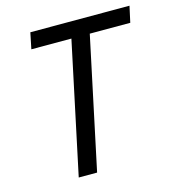

<svg xmlns="http://www.w3.org/2000/svg" viewBox="-101 -753 763 838"><g transform="rotate(-15 280.0 -333.5)"><path d="M235 0H152L278 -594H97L112 -667H560L544 -594H361Z"/></g></svg>

Font: Epunda Sans
Style: Italic
Weight: 400
Italic angle: -12.0243°
Designer: Simon Atzbach
Foundry: typofactur
Version: Version 2.204; ttfautohint (v1.8.4.7-5d5b)